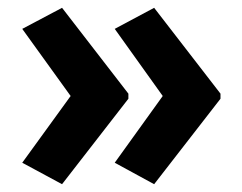

<svg xmlns="http://www.w3.org/2000/svg" viewBox="-20 -613 621 492"><path d="M545 -360 375 -141 274 -196 397 -367 274 -539 375 -593 545 -373ZM309 -360 139 -141 37 -196 161 -367 37 -539 139 -593 309 -373Z"/></svg>

Font: Noto Sans Telugu UI SemiCondensed
Style: Bold
Weight: 700
Width: 4
Designer: Jelle Bosma - Monotype Design Team
Foundry: Monotype Imaging Inc.
Version: Version 2.005; ttfautohint (v1.8.4.7-5d5b)